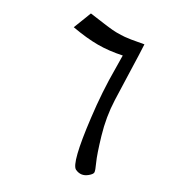

<svg xmlns="http://www.w3.org/2000/svg" viewBox="-160 -764 832 889"><g transform="rotate(30 256.0 -319.0)"><path d="M69 -653Q185 -636 214 -636Q243 -636 259 -637.5Q275 -639 290.5 -641.5Q306 -644 321.5 -647Q337 -650 355 -653Q358 -600 360 -524Q362 -448 365.5 -360.5Q369 -273 394.5 -186.5Q420 -100 435.5 -66.5Q451 -33 451 -23.5Q451 -14 434 0Q405 24 371.5 8.5Q338 -7 311 -235Q295 -365 295 -487Q295 -506 294.5 -525Q294 -544 294 -558Q228 -544 169 -544Q110 -544 32 -558Z"/></g></svg>

Font: Cardo
Style: Regular
Weight: 400
Designer: David J. Perry
Foundry: David J. Perry
Version: Version 1.0451